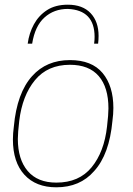

<svg xmlns="http://www.w3.org/2000/svg" viewBox="-20 -792 566 818"><path d="M24 0ZM220 6Q133 6 84 -47.5Q35 -101 35 -198Q35 -224 39 -253Q52 -396 117 -468Q178 -536 278 -536Q371 -536 417 -481Q463 -426 463 -332Q463 -306 459 -277Q446 -134 381 -63Q321 6 220 6ZM220 -14Q317 -14 370.5 -79.5Q424 -145 436 -253Q442 -304 442 -330Q442 -420 400.5 -468Q359 -516 278 -516Q183 -516 129 -450.5Q75 -385 62 -277Q56 -226 56 -200Q56 -113 98 -63.5Q140 -14 220 -14ZM398 -606H381Q383 -621 383 -635Q383 -749 269 -754Q210 -754 169.5 -717.5Q129 -681 117 -606H98Q104 -651 124.5 -688.5Q145 -726 180.5 -749Q216 -772 269 -772Q332 -772 366 -736Q400 -700 400 -639Q400 -623 398 -606Z"/></svg>

Font: Tanohe Sans Thin
Style: Italic
Weight: 100
Designer: Village Type and Design LLC & Cristiano Sobral
Foundry: Cooper Hewitt Smithsonian Design Museum
Version: Version 1.00;September 29, 2021;FontCreator 13.0.0.2655 64-b